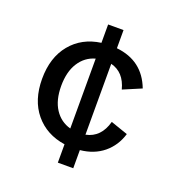

<svg xmlns="http://www.w3.org/2000/svg" viewBox="-127 -707 854 914"><g transform="rotate(20 300.0 -250.0)"><path d="M528 -140Q509 -77 461.5 -38Q414 1 344 8V100H266V7Q171 -7 115 -74.5Q59 -142 59 -250Q59 -358 115 -426Q171 -494 266 -507V-600H344V-508Q478 -494 525 -370L433 -331Q412 -412 344 -429V-70Q418 -85 441 -170ZM266 -73V-427Q215 -413 185.5 -367Q156 -321 156 -249Q156 -177 185.5 -132Q215 -87 266 -73Z"/></g></svg>

Font: Elaine Sans Medium
Style: Regular
Weight: 500
Designer: Wei Huang
Foundry: Wei Huang
Version: Version 2.001;December 24, 2019;FontCreator 12.0.0.2547 64-b